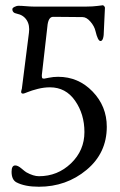

<svg xmlns="http://www.w3.org/2000/svg" viewBox="-20 -425 456 730"><path d="M139 -139Q139 -130 140.5 -128Q142 -126 148 -126Q149 -126 166 -129.5Q183 -133 201 -133Q278 -133 332 -77Q386 -21 386 57Q386 157 309 221Q232 285 128 285Q74 285 42 268Q24 258 24 228Q24 204 38 204Q48 204 61.5 215.5Q75 227 80 230Q107 245 128 245Q199 245 250 196Q301 147 301 77Q301 9 265.5 -42Q230 -93 170 -93Q147 -93 123.5 -87Q100 -81 85.5 -75Q71 -69 68 -69Q63 -69 61.5 -71.5Q60 -74 60.5 -77.5Q61 -81 62 -84L63 -87L90 -300Q94 -329 81.5 -348.5Q69 -368 44 -373Q27 -376 27 -390Q27 -395 35.5 -399Q44 -403 49 -403Q62 -403 79 -401.5Q96 -400 107 -400H309Q332 -400 351 -402.5Q370 -405 371 -405Q372 -405 373.5 -404Q375 -403 377 -400.5Q379 -398 379 -395Q379 -386 377 -353.5Q375 -321 375 -310Q375 -269 362 -269Q352 -269 343 -307Q339 -325 324 -342.5Q309 -360 294 -360Q288 -360 240.5 -360.5Q193 -361 182 -361Q163 -361 160 -323Z"/></svg>

Font: EB Garamond SC 12
Style: Regular
Weight: 400
Version: Version 0.016 ; ttfautohint (v0.97) -l 8 -r 50 -G 200 -x 0 -